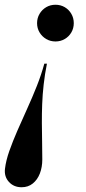

<svg xmlns="http://www.w3.org/2000/svg" viewBox="-26 -550 364 808"><path d="M65 238Q32 238 11.5 215.5Q-9 193 -5 160Q-1 126 13.2 85.5Q27.5 45 47.2 -0.2Q67 -45.5 88.5 -92.8Q110 -140 129 -188Q148 -236 160.5 -282H171.5Q162.5 -237 157.8 -194.5Q153 -152 151.5 -111.5Q150 -71 150.2 -32Q150.5 7 151.2 45Q152 83 152 121Q152 153.5 141.8 180Q131.5 206.5 112 222.2Q92.5 238 65 238ZM207.5 -375.5Q186 -375.5 168.5 -385.8Q151 -396 140.5 -413.5Q130 -431 130 -452.5Q130 -474 140.5 -491.8Q151 -509.5 168.5 -519.8Q186 -530 207.5 -530Q229 -530 246.5 -519.8Q264 -509.5 274.2 -491.8Q284.5 -474 284.5 -452.5Q284.5 -431 274.2 -413.5Q264 -396 246.5 -385.8Q229 -375.5 207.5 -375.5Z"/></svg>

Font: Bodoni Moda 18pt SemiBold
Style: Italic
Weight: 600
Italic angle: -13°
Designer: Owen Earl
Foundry: indestructible type
Version: Version 2.005